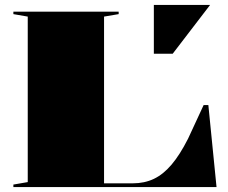

<svg xmlns="http://www.w3.org/2000/svg" viewBox="-20 -755 921 775"><path d="M34 0V-10L92 -20V-688L34 -698V-708H459V-698L400 -688V-15H516Q563 -15 601 -33Q639 -51 672.5 -90.5Q706 -130 739 -195L802 -331H821L854 0ZM601 -538V-735H828L677 -538Z"/></svg>

Font: Kalnia SemiExpanded SemiBold
Style: Regular
Weight: 600
Width: 6
Designer: Frida Medrano
Foundry: Frida Medrano
Version: Version 1.105